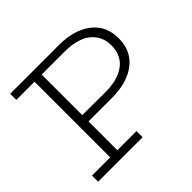

<svg xmlns="http://www.w3.org/2000/svg" viewBox="-164 -872 1059 1059"><g transform="rotate(-45 365.5 -343.0)"><path d="M418.9 -686Q537.6 -686 608.4 -631.6Q679.2 -577.1 679.2 -480Q679.2 -381.3 609.1 -327.1Q539.1 -272.9 418.9 -272.9H236.8V-47.9H386.2V0H39.1V-47.9H181.2V-638.2H39.1V-686ZM418 -320.8Q452.6 -320.8 482.7 -326.4Q512.7 -332 538.8 -344.2Q564.9 -356.4 583.5 -374.8Q602.1 -393.1 612.5 -419.9Q623 -446.8 623 -480Q623 -533.2 594.7 -569.8Q566.4 -606.4 521.2 -622.3Q476.1 -638.2 417 -638.2H236.8V-321.8Z"/></g></svg>

Font: BioRhyme Light
Style: Regular
Weight: 300
Designer: Aoife Mooney
Foundry: Aoife Mooney Type
Version: Version 1.500;PS 001.500;hotconv 1.0.88;makeotf.lib2.5.64775